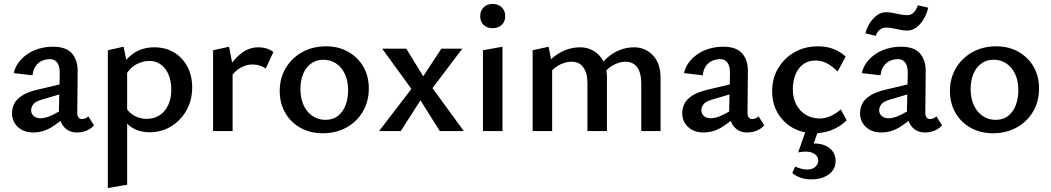

<svg xmlns="http://www.w3.org/2000/svg" viewBox="-20 -665 5330 974"><path d="M370 7Q328 7 303 -23Q278 -53 279 -110L283 -287Q284 -315 278 -332Q272 -349 260.5 -357Q249 -365 233 -365Q215 -365 195.5 -357.5Q176 -350 162 -331.5Q148 -313 145 -283L50 -294Q56 -323 74 -347.5Q92 -372 119 -390.5Q146 -409 179.5 -418.5Q213 -428 249 -428Q316 -428 345.5 -393.5Q375 -359 374 -301L372 -92Q372 -77 378.5 -69Q385 -61 395 -61Q404 -61 413 -64.5Q422 -68 428 -75L457 -29Q443 -13 420.5 -3Q398 7 370 7ZM149 7Q101 7 71 -20.5Q41 -48 41 -91Q41 -116 52 -138.5Q63 -161 91 -179.5Q119 -198 170 -210L334 -249L339 -203L193 -160Q159 -150 148.5 -135.5Q138 -121 138 -106Q138 -87 151.5 -76Q165 -65 186 -65Q213 -65 249.5 -83.5Q286 -102 331 -129L337 -95Q293 -53 247 -23Q201 7 149 7Z M739 6Q685 6 646.5 -20Q608 -46 590 -94L614 -125Q633 -94 661.5 -78Q690 -62 723 -62Q762 -62 790 -80.5Q818 -99 833.5 -132.5Q849 -166 849 -210Q849 -251 836 -284Q823 -317 797.5 -336.5Q772 -356 737 -356Q707 -356 673.5 -339.5Q640 -323 616 -281L580 -303Q614 -365 658.5 -395Q703 -425 762 -425Q821 -425 864 -398.5Q907 -372 931 -326Q955 -280 955 -222Q955 -156 925.5 -104.5Q896 -53 847.5 -23.5Q799 6 739 6ZM527 289V-410L607 -428L625 -339V272Z M1061 0V-410L1142 -428L1160 -335V0ZM1143 -263 1120 -288Q1152 -350 1195.5 -387.5Q1239 -425 1290 -425Q1313 -425 1332.5 -419Q1352 -413 1367 -401L1328 -317Q1315 -327 1297.5 -332.5Q1280 -338 1261 -338Q1228 -338 1197 -319.5Q1166 -301 1143 -263Z M1617 11Q1554 11 1504.5 -16.5Q1455 -44 1427 -92.5Q1399 -141 1399 -203Q1399 -269 1430 -320.5Q1461 -372 1514 -401Q1567 -430 1634 -430Q1697 -430 1746 -402.5Q1795 -375 1823 -327Q1851 -279 1851 -217Q1851 -151 1821 -99.5Q1791 -48 1738 -18.5Q1685 11 1617 11ZM1631 -57Q1670 -57 1695.5 -78Q1721 -99 1733.5 -133Q1746 -167 1746 -206Q1746 -255 1729.5 -290Q1713 -325 1684.5 -343.5Q1656 -362 1620 -362Q1583 -362 1556.5 -341.5Q1530 -321 1517 -288Q1504 -255 1504 -214Q1504 -165 1521 -129.5Q1538 -94 1567 -75.5Q1596 -57 1631 -57Z M1903 0 2067 -214 1919 -418H2041L2127 -278L2219 -418H2325L2174 -218L2333 0H2211L2113 -156L2013 0Z M2430 0V-410L2529 -428V0ZM2479 -522Q2451 -522 2433.5 -538.5Q2416 -555 2416 -583Q2416 -611 2433.5 -628Q2451 -645 2479 -645Q2507 -645 2525 -628Q2543 -611 2543 -583Q2543 -555 2525 -538.5Q2507 -522 2479 -522Z M3233 0V-244Q3233 -295 3212.5 -323.5Q3192 -352 3152 -352Q3121 -352 3086.5 -332Q3052 -312 3032 -272L3000 -297Q3025 -340 3056.5 -368.5Q3088 -397 3123.5 -411Q3159 -425 3196 -425Q3254 -425 3292.5 -384Q3331 -343 3331 -271V0ZM2960 0V-244Q2960 -295 2939 -323.5Q2918 -352 2879 -352Q2858 -352 2834 -343Q2810 -334 2789.5 -316.5Q2769 -299 2755 -272L2723 -297Q2748 -340 2780 -368.5Q2812 -397 2848.5 -411Q2885 -425 2923 -425Q2980 -425 3019.5 -384Q3059 -343 3059 -271V0ZM2682 0V-410L2763 -428L2781 -337V0Z M3770 7Q3728 7 3703 -23Q3678 -53 3679 -110L3683 -287Q3684 -315 3678 -332Q3672 -349 3660.5 -357Q3649 -365 3633 -365Q3615 -365 3595.5 -357.5Q3576 -350 3562 -331.5Q3548 -313 3545 -283L3450 -294Q3456 -323 3474 -347.5Q3492 -372 3519 -390.5Q3546 -409 3579.5 -418.5Q3613 -428 3649 -428Q3716 -428 3745.5 -393.5Q3775 -359 3774 -301L3772 -92Q3772 -77 3778.5 -69Q3785 -61 3795 -61Q3804 -61 3813 -64.5Q3822 -68 3828 -75L3857 -29Q3843 -13 3820.5 -3Q3798 7 3770 7ZM3549 7Q3501 7 3471 -20.5Q3441 -48 3441 -91Q3441 -116 3452 -138.5Q3463 -161 3491 -179.5Q3519 -198 3570 -210L3734 -249L3739 -203L3593 -160Q3559 -150 3548.5 -135.5Q3538 -121 3538 -106Q3538 -87 3551.5 -76Q3565 -65 3586 -65Q3613 -65 3649.5 -83.5Q3686 -102 3731 -129L3737 -95Q3693 -53 3647 -23Q3601 7 3549 7Z M4112 11Q4050 11 4001.5 -16.5Q3953 -44 3925 -92Q3897 -140 3897 -202Q3897 -268 3928 -319.5Q3959 -371 4011 -400.5Q4063 -430 4130 -430Q4173 -430 4208 -416.5Q4243 -403 4270 -378L4229 -302Q4203 -329 4175.5 -343.5Q4148 -358 4117 -358Q4080 -358 4054 -338.5Q4028 -319 4015 -286Q4002 -253 4002 -213Q4002 -167 4020 -133.5Q4038 -100 4069 -82Q4100 -64 4138 -64Q4166 -64 4193 -76Q4220 -88 4245 -110L4275 -55Q4250 -30 4221.5 -15.5Q4193 -1 4165.5 5Q4138 11 4112 11ZM4067 0H4130L4101 82L4058 73Q4068 69 4082 66Q4096 63 4111 63Q4160 63 4189.5 87.5Q4219 112 4219 152Q4219 194 4184.5 219.5Q4150 245 4095 245Q4067 245 4043 237Q4019 229 3999 213L4014 180Q4027 186 4043 190.5Q4059 195 4074 195Q4103 195 4117 180.5Q4131 166 4131 150Q4131 129 4113 116.5Q4095 104 4066 104Q4060 104 4050 105Q4040 106 4029 108Z M4672 7Q4630 7 4605 -23Q4580 -53 4581 -110L4585 -287Q4586 -315 4580 -332Q4574 -349 4562.5 -357Q4551 -365 4535 -365Q4517 -365 4497.5 -357.5Q4478 -350 4464 -331.5Q4450 -313 4447 -283L4352 -294Q4358 -323 4376 -347.5Q4394 -372 4421 -390.5Q4448 -409 4481.5 -418.5Q4515 -428 4551 -428Q4618 -428 4647.5 -393.5Q4677 -359 4676 -301L4674 -92Q4674 -77 4680.5 -69Q4687 -61 4697 -61Q4706 -61 4715 -64.5Q4724 -68 4730 -75L4759 -29Q4745 -13 4722.5 -3Q4700 7 4672 7ZM4451 7Q4403 7 4373 -20.5Q4343 -48 4343 -91Q4343 -116 4354 -138.5Q4365 -161 4393 -179.5Q4421 -198 4472 -210L4636 -249L4641 -203L4495 -160Q4461 -150 4450.5 -135.5Q4440 -121 4440 -106Q4440 -87 4453.5 -76Q4467 -65 4488 -65Q4515 -65 4551.5 -83.5Q4588 -102 4633 -129L4639 -95Q4595 -53 4549 -23Q4503 7 4451 7ZM4423 -483 4370 -496Q4382 -542 4411.5 -572.5Q4441 -603 4475 -603Q4491 -603 4509 -599.5Q4527 -596 4546.5 -592Q4566 -588 4583 -588Q4601 -588 4614.5 -601Q4628 -614 4636 -638L4689 -626Q4676 -574 4646.5 -542Q4617 -510 4583 -510Q4564 -510 4545.5 -514Q4527 -518 4509.5 -521.5Q4492 -525 4475 -525Q4457 -525 4443 -514Q4429 -503 4423 -483Z M5017 11Q4954 11 4904.5 -16.5Q4855 -44 4827 -92.5Q4799 -141 4799 -203Q4799 -269 4830 -320.5Q4861 -372 4914 -401Q4967 -430 5034 -430Q5097 -430 5146 -402.5Q5195 -375 5223 -327Q5251 -279 5251 -217Q5251 -151 5221 -99.5Q5191 -48 5138 -18.5Q5085 11 5017 11ZM5031 -57Q5070 -57 5095.5 -78Q5121 -99 5133.5 -133Q5146 -167 5146 -206Q5146 -255 5129.5 -290Q5113 -325 5084.5 -343.5Q5056 -362 5020 -362Q4983 -362 4956.5 -341.5Q4930 -321 4917 -288Q4904 -255 4904 -214Q4904 -165 4921 -129.5Q4938 -94 4967 -75.5Q4996 -57 5031 -57Z"/></svg>

Font: Ysabeau Office SemiBold
Style: Regular
Weight: 600
Designer: Christian Thalmann (Catharsis Fonts)
Version: Version 2.001;gftools[0.9.30]; featfreeze: tnum,lnum,ss02